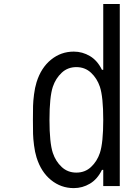

<svg xmlns="http://www.w3.org/2000/svg" viewBox="-20 -937 707 967"><path d="M351.6 -677.1Q395.2 -677.1 432.9 -654.6Q470.7 -632.2 493.5 -585.3H500V-916.7H583.3V0H500V-81.4H493.5Q470.7 -34.5 432.9 -12Q395.2 10.4 351.6 10.4Q287.1 10.4 237 -30.3Q186.8 -71 164.1 -143.9Q155.6 -171.2 151.4 -205.1Q147.1 -238.9 146.5 -262.7Q145.8 -286.5 145.8 -333.3Q145.8 -380.2 146.5 -404Q147.1 -427.7 151.4 -461.6Q155.6 -495.4 164.1 -522.8Q186.8 -595.7 237 -636.4Q287.1 -677.1 351.6 -677.1ZM246.1 -500Q229.2 -448.6 229.2 -333.3Q229.2 -218.1 246.1 -166.7Q260.4 -124.3 290.7 -96Q321 -67.7 364.6 -67.7Q408.2 -67.7 438.5 -96Q468.8 -124.3 483.1 -166.7Q500 -218.1 500 -333.3Q500 -448.6 483.1 -500Q468.8 -542.3 438.5 -570.6Q408.2 -599 364.6 -599Q321 -599 290.7 -570.6Q260.4 -542.3 246.1 -500Z"/></svg>

Font: TypoPRO Monoid
Style: Regular
Weight: 400
Width: 4
Monospace: yes
Designer: Andreas Larsen (@larsenwork)
Version: Version 0.61